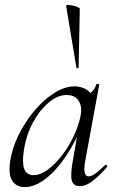

<svg xmlns="http://www.w3.org/2000/svg" viewBox="-20 -752 474 785"><path d="M80.6 13Q48.2 13 31.1 -11.1Q14 -35.2 21.2 -91Q29 -145.2 55.7 -199.5Q82.4 -253.8 120.5 -299.1Q158.6 -344.4 201.7 -371.7Q244.8 -399 284.4 -399Q302.8 -399 320.6 -392.3Q338.4 -385.6 351.1 -370.3Q363.8 -355 365.8 -330.4L323.4 -357Q335.6 -359 352.1 -373.4Q368.6 -387.8 373.6 -407Q375.6 -410 381.1 -408.8Q386.6 -407.6 385.6 -405.6L327.6 -89Q317.8 -30.8 342.6 -30.8Q354.2 -30.8 371.4 -43.5Q388.6 -56.2 409.4 -77Q412.4 -80 416.4 -76Q420.4 -72 417.4 -69Q384.8 -32 358.1 -11.5Q331.4 9 305.4 9Q280.6 9 273.9 -12.9Q267.2 -34.8 276.8 -89L301 -229L318 -246Q288.4 -170.4 248.4 -111.6Q208.4 -52.8 165 -19.9Q121.6 13 80.6 13ZM116.6 -36Q144.6 -36 174.6 -57.8Q204.6 -79.6 232.3 -115.2Q260 -150.8 280.5 -193.5Q301 -236.2 309.2 -277Q317.2 -314 302 -339.2Q286.8 -364.4 249.6 -363.6Q215.2 -362.8 179 -332.6Q142.8 -302.4 115 -251.6Q87.2 -200.8 77.4 -136Q69.8 -85.8 79.4 -60.9Q89 -36 116.6 -36ZM292.4 -475 250.6 -727Q249.6 -731.4 258 -731.6Q266.4 -731.8 277.8 -729.3Q289.2 -726.8 297.7 -723.1Q306.2 -719.4 306.2 -716L301.4 -476Q301.4 -474 296.9 -473Q292.4 -472 292.4 -475Z"/></svg>

Font: Cormorant Light
Style: Italic
Weight: 300
Italic angle: -10°
Designer: Christian Thalmann (Catharsis Fonts)
Foundry: Catharsis Fonts
Version: Version 4.000